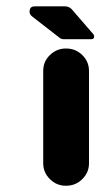

<svg xmlns="http://www.w3.org/2000/svg" viewBox="-20 -596 321 614"><path d="M278.8 -486.3Q282.2 -481 280.5 -475.8Q278.8 -470.7 272.5 -470.7H182.1Q176.8 -470.7 171.9 -474.1L84.5 -542Q71.8 -550.8 75.2 -564Q77.1 -575.7 91.3 -575.7H187.5Q200.2 -575.7 209 -566.9ZM190.4 -2Q161.1 -2 139.6 -23.2Q118.2 -44.4 118.2 -73.7V-369.1Q118.2 -399.4 139.6 -419.9Q161.1 -440.9 190.4 -440.9H191.4Q221.7 -440.9 243.2 -419.9Q264.6 -398.9 264.6 -369.1V-73.7Q264.6 -44.4 243.2 -23.2Q221.7 -2 191.4 -2Z"/></svg>

Font: Dyuthi
Style: Regular
Weight: 400
Designer: Hiran Venugopalan, Hussain K H and Suresh P for Sawthanthra Malayalam Computing (SMC)
Version: Version 3.0.0+20221109